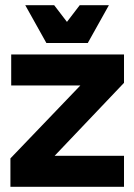

<svg xmlns="http://www.w3.org/2000/svg" viewBox="-20 -717 516 737"><path d="M20 0V-109L370 -474L348 -389H23V-508H456V-399L108 -33L127 -119H456V0ZM77 -697H188L237 -633L286 -697H398L317 -552H158Z"/></svg>

Font: Fustat ExtraBold
Style: Regular
Weight: 800
Designer: Mohamed Gaber, Khaled Hosny, Laura Garcia Mut
Foundry: Kief Type Foundry, Alif Type Foundry, Hard Type Foundry
Version: Version 1.007